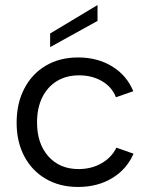

<svg xmlns="http://www.w3.org/2000/svg" viewBox="-20 -735 596 762"><path d="M367 -715V-652L179 -548V-602ZM290 7Q217 7 162 -25Q107 -57 76.5 -114.5Q46 -172 46 -248Q46 -325 76.5 -383.5Q107 -442 162 -474.5Q217 -507 290 -507Q367 -507 425 -471.5Q483 -436 509 -373L440 -349Q425 -389 385.5 -412.5Q346 -436 294 -436Q243 -436 205.5 -413Q168 -390 147.5 -348Q127 -306 127 -249Q127 -165 172 -114.5Q217 -64 292 -64Q343 -64 383 -87Q423 -110 442 -149L510 -125Q483 -63 425 -28Q367 7 290 7Z"/></svg>

Font: Albert Sans
Style: Regular
Weight: 400
Designer: Andreas Rasmussen
Foundry: a.Foundry
Version: Version 1.025